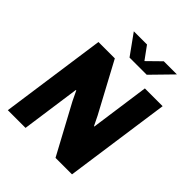

<svg xmlns="http://www.w3.org/2000/svg" viewBox="-240 -1029 1173 1173"><g transform="rotate(45 347.0 -442.5)"><path d="M27 0 124 -686H265.5L438.5 -364L468.5 -302.5L471.5 -304L525 -686H678.5L581.5 0H439L267.5 -318L237 -381.5L233.5 -380.5L180 0ZM325.5 -753 230.5 -885H344.5L419 -783H385.5L489.5 -885H603L474 -753Z"/></g></svg>

Font: Chivo Medium
Style: Italic
Weight: 500
Italic angle: -8.05°
Designer: Hector Gatti
Foundry: Omnibus-Type
Version: Version 2.002